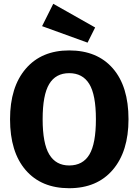

<svg xmlns="http://www.w3.org/2000/svg" viewBox="-20 -976 731 1013"><path d="M261 -956 482 -831 442 -751 202 -838ZM345 -710Q493 -710 575.5 -615Q658 -520 658 -347Q658 -177 575 -80Q492 17 345 17Q198 17 115.5 -78.5Q33 -174 33 -347Q33 -517 116 -613.5Q199 -710 345 -710ZM345 -103Q417 -103 451.5 -160.5Q486 -218 486 -347Q486 -476 451 -533Q416 -590 345 -590Q274 -590 239.5 -532.5Q205 -475 205 -347Q205 -219 240 -161Q275 -103 345 -103Z"/></svg>

Font: FiraGO
Style: Bold
Weight: 700
Designer: bBox Type
Foundry: bBox Type GmbH
Version: Version 1.001;PS 001.001;hotconv 1.0.88;makeotf.lib2.5.64775